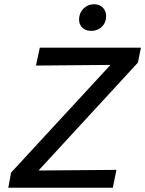

<svg xmlns="http://www.w3.org/2000/svg" viewBox="-20 -882 682 902"><path d="M409 -737Q378 -737 362.5 -757Q347 -777 353 -806Q358 -830 377 -846Q396 -862 422 -862Q451 -862 467 -841.5Q483 -821 477 -791Q472 -766 453 -751.5Q434 -737 409 -737ZM642 -658 628 -588 161 -81 527 -84 510 0H19L32 -71L499 -577L149 -574L167 -658Z"/></svg>

Font: EauTestInfant Semibold
Style: Italic
Weight: 600
Italic angle: -12°
Designer: Christian Thalmann (Catharsis Fonts)
Version: Version 0.001;PS 000.001;hotconv 1.0.88;makeotf.lib2.5.64775